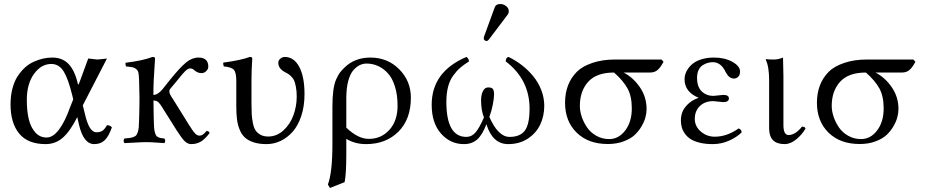

<svg xmlns="http://www.w3.org/2000/svg" viewBox="-20 -704 4598 951"><path d="M390.1 -182.1 403.8 -127Q413.6 -88.4 426.8 -68.8Q440.4 -48.8 457 -48.8Q475.6 -48.8 486.8 -55.9Q498 -63 509.8 -84Q524.9 -84 534.2 -73.2Q518.6 -28.3 498.5 -9.3Q478.5 9.8 446.8 9.8Q393.6 9.8 371.1 -86.9L362.8 -124Q326.7 -52.7 290.5 -21.5Q254.4 9.8 206.1 9.8Q117.7 9.8 75 -42.5Q32.2 -94.7 32.2 -187Q32.2 -229.5 41.5 -265.1Q50.8 -300.8 66.7 -325.4Q82.5 -350.1 102.8 -368.7Q123 -387.2 146.7 -397.9Q170.4 -408.7 193.1 -413.8Q215.8 -418.9 238.8 -418.9Q289.6 -418.9 320.1 -386.5Q350.6 -354 365.2 -290Q367.2 -281.2 370.1 -288.1L372.1 -292L417 -414.1Q423.8 -414.1 439.9 -411.6Q456.1 -409.2 462.9 -409.2Q470.2 -409.2 487.1 -411.6Q503.9 -414.1 509.8 -414.1ZM342.8 -211.9 337.9 -231.9Q318.8 -310.5 296.4 -348.6Q273.4 -387.2 233.9 -387.2Q184.1 -387.2 148.4 -337.9Q112.8 -288.6 112.8 -209Q112.8 -155.3 122.3 -114.7Q131.8 -74.2 154.3 -48.6Q176.8 -22.9 210.9 -22.9Q242.7 -22.9 272.5 -62.5Q302.2 -102.1 327.1 -172.9Z M741.7 -108.9Q742.2 -87.4 743.2 -73.2Q744.1 -59.1 747.1 -48.8Q750 -38.6 752.9 -33.4Q755.9 -28.3 762.9 -24.9Q770 -21.5 775.9 -20.3Q781.7 -19 793.9 -18.1Q798.3 -13.7 798.3 -6.6Q798.3 0.5 793.9 4.9Q788.6 4.9 757.3 2.4Q726.1 0 706.1 0Q683.1 0 648.9 2.2Q614.7 4.4 596.7 4.9Q592.3 0.5 592.3 -6.6Q592.3 -13.7 596.7 -18.1Q614.7 -19.5 623.3 -20.8Q631.8 -22 641.6 -25.6Q651.4 -29.3 655 -34.2Q658.7 -39.1 662.4 -49.6Q666 -60.1 667.2 -73.5Q668.5 -86.9 668.9 -108.9Q670.9 -168.5 670.9 -220.7Q670.9 -247.6 668.9 -307.1Q668 -330.1 666 -341.8Q664.1 -353.5 656 -360.8Q647.9 -368.2 637.5 -370.6Q627 -373 604 -375Q600.1 -386.7 602.1 -393.1Q690.9 -404.3 734.9 -421.9Q748 -421.9 748 -415Q745.1 -373 741.7 -311.5Q739.7 -274.9 739.7 -233.9Q761.7 -233.9 785.2 -262.2L820.8 -307.1Q872.1 -370.6 901.9 -394.8Q931.6 -418.9 962.9 -418.9Q1011.7 -418.9 1011.7 -374Q1011.7 -361.8 1001.5 -351.8Q991.2 -341.8 978 -341.8Q959 -341.8 942.9 -356Q933.6 -365.2 921.9 -365.2Q911.6 -365.2 897.7 -352.1Q883.8 -338.9 856 -303.2L821.8 -262.2Q818.8 -258.3 818.8 -249Q818.8 -238.8 836.9 -212.9L905.8 -102.1L914.6 -87.9L922.9 -75.2L930.2 -64Q934.1 -57.6 937 -54.2L942.9 -46.9Q946.3 -42.5 949 -40.3Q951.7 -38.1 954.8 -35.9Q958 -33.7 961.2 -33Q964.4 -32.2 967.8 -32.2Q977.5 -32.2 985.1 -37.6Q992.7 -43 1003.9 -56.2Q1011.7 -53.7 1013.9 -52.2Q1016.1 -50.8 1018.1 -44.9Q995.1 -14.6 974.4 -2.4Q953.6 9.8 926.8 9.8Q909.7 9.8 894.5 -5.1Q879.4 -20 854 -60.1L783.7 -171.9Q773.4 -189.5 764.4 -197.8Q755.4 -206.1 740.2 -206.1Q740.2 -194.8 740.7 -159.2Q741.2 -123.5 741.7 -108.9Z M1225.6 -307.1V-193.8Q1225.6 -160.2 1226.8 -138.9Q1228 -117.7 1232.7 -94.2Q1237.3 -70.8 1246.1 -57.9Q1254.9 -44.9 1270.5 -36.4Q1286.1 -27.8 1308.6 -27.8Q1350.6 -27.8 1383.8 -58.1Q1417 -88.4 1433.3 -133.1Q1449.7 -177.7 1449.7 -226.1Q1449.7 -252.4 1445.8 -272.7Q1441.9 -293 1437.5 -304Q1433.1 -314.9 1423.1 -324.7Q1413.1 -334.5 1408.2 -337.4L1390.6 -347.2Q1358.4 -364.7 1358.4 -393.1Q1358.4 -404.8 1368.4 -413.3Q1378.4 -421.9 1390.6 -421.9Q1436 -421.9 1462.2 -372.8Q1488.3 -323.7 1488.3 -237.8Q1488.3 -177.7 1472.2 -129.4Q1456.1 -81.1 1429.4 -51.3Q1402.8 -21.5 1369.6 -5.9Q1336.4 9.8 1300.3 9.8Q1262.7 9.8 1235.6 0.7Q1208.5 -8.3 1192.1 -23.7Q1175.8 -39.1 1166.3 -63.7Q1156.7 -88.4 1153.6 -115Q1150.4 -141.6 1150.4 -178.2V-303.2Q1150.4 -344.2 1138.7 -357.9Q1127 -371.6 1088.4 -375Q1084 -387.7 1086.4 -394Q1172.4 -405.3 1217.3 -421.9Q1229.5 -421.9 1229.5 -415Q1225.6 -354 1225.6 -307.1Z M1687 198.2 1614.3 227.1 1604 210Q1626.5 150.9 1626.5 9.8V-175.8Q1626.5 -222.7 1631.1 -256.6Q1635.7 -290.5 1645.5 -311.8Q1655.3 -333 1662.8 -343.3Q1670.4 -353.5 1683.1 -366.2Q1734.4 -418.9 1814.5 -418.9Q1899.9 -418.9 1957.5 -360.8Q2015.1 -302.7 2015.1 -220.2Q2015.1 -113.3 1953.4 -51.8Q1891.6 9.8 1793.5 9.8Q1738.3 9.8 1695.3 -16.1V58.1Q1695.3 157.7 1687 198.2ZM1949.2 -180.2Q1949.2 -234.4 1936 -276.1Q1922.9 -317.9 1900.6 -341.8Q1878.4 -365.7 1851.8 -377.4Q1825.2 -389.2 1795.4 -389.2Q1778.3 -389.2 1762.2 -381.6Q1746.1 -374 1730.2 -356.2Q1714.4 -338.4 1704.8 -302.7Q1695.3 -267.1 1695.3 -217.8V-71.8Q1752.9 -16.1 1807.1 -16.1Q1868.2 -16.1 1908.7 -60.8Q1949.2 -105.5 1949.2 -180.2Z M2458 -684.1Q2473.6 -684.1 2486.8 -673.8Q2500 -663.6 2500 -648.9Q2500 -638.2 2494.1 -630.9L2401.9 -508.8Q2396 -501 2390.1 -501Q2384.3 -501 2380.1 -504.9Q2376 -508.8 2376 -514.2Q2376 -518.1 2377.9 -523.9L2430.2 -667Q2436 -684.1 2458 -684.1ZM2675.8 -180.2Q2675.8 -129.4 2655.8 -86.9Q2635.7 -44.4 2594.2 -17.3Q2552.7 9.8 2497.1 9.8Q2419.4 9.8 2389.2 -88.9Q2369.6 -36.6 2343.8 -13.4Q2317.9 9.8 2277.8 9.8Q2210.4 9.8 2164.3 -42.5Q2118.2 -94.7 2118.2 -185.1Q2118.2 -348.6 2290 -421.9Q2301.3 -415.5 2303.2 -399.9Q2276.9 -383.3 2259 -367.9Q2241.2 -352.5 2224.4 -329.1Q2207.5 -305.7 2199.2 -273.4Q2190.9 -241.2 2190.9 -199.2Q2190.9 -25.9 2290 -25.9Q2315.9 -25.9 2335 -47.6Q2354 -69.3 2377 -122.1Q2362.8 -157.7 2362.8 -208Q2362.8 -233.4 2371.8 -252.2Q2380.9 -271 2397.9 -271Q2416 -271 2421.6 -262.9Q2427.2 -254.9 2427.2 -235.8Q2427.2 -216.8 2420.4 -183.3Q2413.6 -149.9 2403.8 -125Q2447.3 -25.9 2503.9 -25.9Q2556.6 -25.9 2579.8 -57.4Q2603 -88.9 2603 -166Q2603 -310.1 2484.9 -399.9Q2484.9 -400.4 2485.1 -402.6Q2485.4 -404.8 2485.6 -405.5Q2485.8 -406.2 2486.1 -408.2Q2486.3 -410.2 2486.8 -411.4Q2487.3 -412.6 2488 -414.1Q2488.8 -415.5 2489.7 -416.5L2492.2 -418.9Q2493.2 -419.9 2495.1 -420.7Q2497.1 -421.4 2499 -421.9Q2533.7 -405.3 2564.7 -381.3Q2595.7 -357.4 2620.8 -326.9Q2646 -296.4 2660.9 -258.3Q2675.8 -220.2 2675.8 -180.2Z M3198.7 -344.7H3068.8Q3116.2 -320.3 3149.4 -272Q3182.6 -223.6 3182.6 -164.1Q3182.6 -146 3177.5 -125Q3172.4 -104 3158.4 -79.6Q3144.5 -55.2 3124 -35.9Q3103.5 -16.6 3068.8 -3.7Q3034.2 9.3 2990.7 9.3Q2893.6 9.3 2836.2 -47.1Q2778.8 -103.5 2778.8 -194.8Q2778.8 -290 2837.9 -349.1Q2864.3 -375.5 2913.8 -392.3Q2963.4 -409.2 3025.9 -409.2H3256.3L3266.6 -397.9Q3252 -370.6 3237.5 -357.7Q3223.1 -344.7 3198.7 -344.7ZM2997.6 -15.1Q3044.4 -15.1 3076.9 -57.9Q3109.4 -100.6 3109.4 -167Q3109.4 -227.5 3088.1 -266.1Q3066.9 -304.7 3021.5 -344.7Q2934.6 -344.7 2893.3 -298.8Q2852.1 -252.9 2852.1 -179.2Q2852.1 -153.8 2861.3 -126Q2870.6 -98.1 2887.7 -73Q2904.8 -47.9 2933.6 -31.5Q2962.4 -15.1 2997.6 -15.1Z M3421.4 -115.2Q3421.4 -78.1 3451.2 -52.5Q3481 -26.9 3520.5 -26.9Q3580.1 -26.9 3638.7 -67.9Q3653.3 -62.5 3653.3 -47.9Q3627.9 -23.4 3590.1 -6.8Q3552.2 9.8 3509.8 9.8Q3473.1 9.8 3445.1 2.7Q3417 -4.4 3399.9 -15.6Q3382.8 -26.9 3371.8 -42.7Q3360.8 -58.6 3356.7 -74.5Q3352.5 -90.3 3352.5 -107.9Q3352.5 -128.4 3359.4 -147.7Q3366.2 -167 3386.7 -187.5Q3407.2 -208 3439.5 -219.2V-220.2Q3370.6 -248.5 3370.6 -312Q3370.6 -324.2 3374.8 -337.6Q3378.9 -351.1 3389.6 -366Q3400.4 -380.9 3416.3 -392.3Q3432.1 -403.8 3458.3 -411.4Q3484.4 -418.9 3516.6 -418.9Q3569.8 -418.9 3607.7 -397.7Q3645.5 -376.5 3645.5 -350.1Q3645.5 -331.5 3636 -323.2Q3626.5 -314.9 3614.7 -314.9Q3605 -314.9 3596.9 -320.1Q3588.9 -325.2 3585 -330.3Q3581.1 -335.4 3574.7 -346.2Q3551.8 -396 3510.7 -396Q3498 -396 3485.8 -392.6Q3473.6 -389.2 3460.9 -381.3Q3448.2 -373.5 3440.4 -357.4Q3432.6 -341.3 3432.6 -318.8Q3432.6 -272.9 3456.1 -251Q3479.5 -229 3513.7 -229L3536.6 -231.4Q3559.6 -233.9 3562.5 -233.9Q3590.3 -233.9 3590.3 -216.8Q3590.3 -198.2 3561.5 -198.2Q3557.6 -198.2 3537.4 -200.7Q3517.1 -203.1 3512.7 -203.1Q3472.2 -203.1 3446.8 -179Q3421.4 -154.8 3421.4 -115.2Z M3789.6 -307.1Q3789.6 -374 3772.5 -409.2L3774.4 -411.1Q3786.1 -409.2 3813.5 -409.2Q3835 -409.2 3858.4 -418.9Q3860.4 -357.9 3860.4 -327.1V-85Q3860.4 -35.2 3885.7 -35.2Q3919.4 -35.2 3952.6 -77.1Q3954.1 -76.7 3957 -76.2Q3960 -75.7 3960.9 -75.4Q3961.9 -75.2 3963.9 -74.5Q3965.8 -73.7 3966.6 -73Q3967.3 -72.3 3968.3 -70.6Q3969.2 -68.8 3969.7 -66.9Q3952.6 -37.1 3923.8 -13.7Q3895 9.8 3866.7 9.8Q3789.6 9.8 3789.6 -67.9Z M4446.3 -344.7H4316.4Q4363.8 -320.3 4397 -272Q4430.2 -223.6 4430.2 -164.1Q4430.2 -146 4425 -125Q4419.9 -104 4406 -79.6Q4392.1 -55.2 4371.6 -35.9Q4351.1 -16.6 4316.4 -3.7Q4281.7 9.3 4238.3 9.3Q4141.1 9.3 4083.7 -47.1Q4026.4 -103.5 4026.4 -194.8Q4026.4 -290 4085.4 -349.1Q4111.8 -375.5 4161.4 -392.3Q4210.9 -409.2 4273.4 -409.2H4503.9L4514.2 -397.9Q4499.5 -370.6 4485.1 -357.7Q4470.7 -344.7 4446.3 -344.7ZM4245.1 -15.1Q4292 -15.1 4324.5 -57.9Q4356.9 -100.6 4356.9 -167Q4356.9 -227.5 4335.7 -266.1Q4314.5 -304.7 4269 -344.7Q4182.1 -344.7 4140.9 -298.8Q4099.6 -252.9 4099.6 -179.2Q4099.6 -153.8 4108.9 -126Q4118.2 -98.1 4135.3 -73Q4152.3 -47.9 4181.2 -31.5Q4210 -15.1 4245.1 -15.1Z"/></svg>

Font: Linux Libertine Display G
Style: Regular
Weight: 400
Designer: Philipp H. Poll
Foundry: Philipp H. Poll
Version: Version 5.0.9